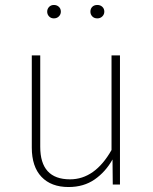

<svg xmlns="http://www.w3.org/2000/svg" viewBox="-20 -743 617 773"><path d="M463 0H434L433 -101Q405 -51 361 -20.5Q317 10 256 10Q186 10 147 -31Q108 -72 108 -149V-520H142V-152Q142 -21 262 -21Q362 -21 429 -139V-520H463ZM225 -696Q225 -685 217 -677Q209 -669 197 -669Q185 -669 177.5 -677Q170 -685 170 -696Q170 -707 177.5 -715Q185 -723 197 -723Q209 -723 217 -715.5Q225 -708 225 -696ZM400 -696Q400 -685 392 -677Q384 -669 372 -669Q359 -669 351.5 -677Q344 -685 344 -696Q344 -708 351.5 -715.5Q359 -723 372 -723Q384 -723 392 -715.5Q400 -708 400 -696Z"/></svg>

Font: FiraGO UltraLight
Style: Regular
Weight: 200
Designer: bBox Type
Foundry: bBox Type GmbH
Version: Version 1.001